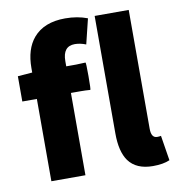

<svg xmlns="http://www.w3.org/2000/svg" viewBox="-89 -893 909 988"><g transform="rotate(-10 365.0 -399.5)"><path d="M631 14Q544 14 504 -41Q469 -90 469 -185V-799H647V-488V-178Q647 -130 678 -130Q689 -130 698 -132L719 -1Q685 14 631 14ZM102 0V-215V-430H26V-562L102 -568V-591Q102 -690 150 -747Q206 -813 317 -813Q381 -813 433 -793L401 -662Q370 -674 343 -674Q280 -674 280 -596V-569H331Q349 -569 381 -571Q384 -570 384 -500Q384 -430 381 -428Q357 -430 331 -430H280V0Z"/></g></svg>

Font: GenSekiGothic TW H
Style: Regular
Weight: 900
Version: Version 1.501;PS 1;hotconv 16.6.51;makeotf.lib2.5.65220